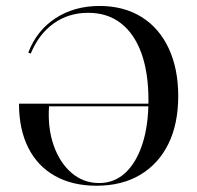

<svg xmlns="http://www.w3.org/2000/svg" viewBox="-20 -602 651 634"><path d="M298.4 11.3Q219.4 11.3 161.7 -21Q104 -53.2 73.4 -114.1Q42.7 -175 42.7 -259.7H503.2L504 -250.8H141.9Q137.1 -179 157.3 -121.8Q177.4 -64.5 216.5 -31Q255.6 2.4 307.3 2.4Q357.3 2.4 393.5 -31Q429.8 -64.5 450 -125.8Q470.2 -187.1 470.2 -271Q470.2 -362.1 446.8 -426.6Q423.4 -491.1 379 -525.4Q334.7 -559.7 271 -559.7Q206.5 -559.7 157.3 -524.6Q108.1 -489.5 81.5 -425L73.4 -428.2Q100.8 -500.8 162.9 -541.5Q225 -582.3 308.9 -582.3Q388.7 -582.3 447.2 -546Q505.6 -509.7 537.1 -442.3Q568.5 -375 568.5 -284.7Q568.5 -192.7 535.9 -126.6Q503.2 -60.5 442.7 -24.6Q382.3 11.3 298.4 11.3Z"/></svg>

Font: Playfair 144pt SemiCondensed Medium
Style: Regular
Weight: 500
Width: 4
Designer: Claus Eggers Sørensen
Foundry: Claus Eggers Sørensen
Version: Version 2.203